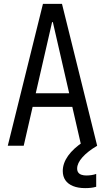

<svg xmlns="http://www.w3.org/2000/svg" viewBox="-20 -750 540 988"><path d="M20 0 201 -730H299L480 0H398L252 -636H248L102 0ZM112 -200V-270H388V-200ZM418 218Q382 218 356 207.5Q330 197 316.5 177.5Q303 158 303 130Q303 90 330.5 51.5Q358 13 410 -21L480 0Q431 29 404 59.5Q377 90 377 117Q377 130 383 138Q389 146 400 149.5Q411 153 424 153Q438 153 451 151Q464 149 475 145V211Q462 215 448 216.5Q434 218 418 218Z"/></svg>

Font: M PLUS 1 Code
Style: Regular
Weight: 400
Designer: Coji Morishita
Foundry: UNDERFOREST DESIGN
Version: Version 1.005